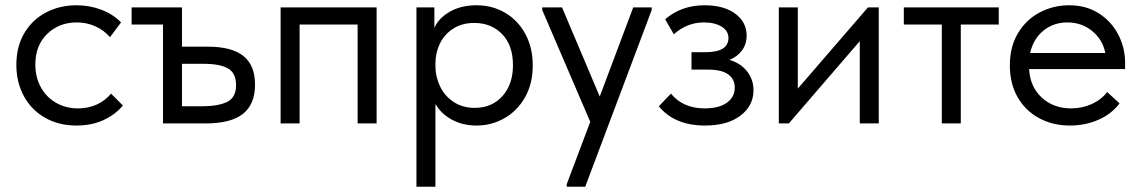

<svg xmlns="http://www.w3.org/2000/svg" viewBox="-20 -468 4316 728"><path d="M42 -222Q42 -291 72 -342Q102 -393 154 -420.5Q206 -448 270 -448Q320 -448 364.5 -431Q409 -414 439 -383L397 -327Q375 -353 342 -368Q309 -383 271 -383Q204 -383 159 -339.5Q114 -296 114 -223Q114 -175 135 -137Q156 -99 193 -78Q230 -57 276 -57Q315 -57 347.5 -72Q380 -87 401 -113L446 -68Q417 -33 372 -12.5Q327 8 270 8Q202 8 150 -22Q98 -52 70 -104.5Q42 -157 42 -222Z M598 0V-375H479V-440H670V-291H769Q858 -291 902.5 -256Q947 -221 947 -147Q947 -73 901.5 -36.5Q856 0 759 0ZM745 -65Q807 -65 841 -81.5Q875 -98 875 -145Q875 -191 844.5 -208.5Q814 -226 753 -226H670V-65Z M1116 0H1044V-440H1408V0H1336V-375H1116Z M2000 -220Q2000 -151 1971 -99.5Q1942 -48 1893 -20Q1844 8 1787 8Q1734 8 1693 -14.5Q1652 -37 1631 -74V240H1559V-440H1627V-362Q1642 -398 1684.5 -423Q1727 -448 1787 -448Q1846 -448 1894.5 -420Q1943 -392 1971.5 -340Q2000 -288 2000 -220ZM1925 -221Q1925 -296 1884 -338.5Q1843 -381 1778 -381Q1732 -381 1698.5 -359.5Q1665 -338 1648 -303Q1631 -268 1631 -227V-217Q1631 -177 1648.5 -140.5Q1666 -104 1700 -81.5Q1734 -59 1780 -59Q1845 -59 1885 -103.5Q1925 -148 1925 -221Z M2254 -102 2381 -440H2451V-430L2199 240H2129V230L2218 -6L2036 -430V-440H2111Z M2837 -126Q2837 -67 2787.5 -29.5Q2738 8 2653 8Q2538 8 2478 -65L2524 -113Q2570 -57 2652 -57Q2706 -57 2736 -78.5Q2766 -100 2766 -136Q2766 -168 2741 -186Q2716 -204 2666 -204H2602V-270H2654Q2742 -270 2742 -324Q2742 -351 2716 -367Q2690 -383 2649 -383Q2585 -383 2535 -338L2502 -395Q2564 -448 2651 -448Q2725 -448 2768 -416Q2811 -384 2811 -333Q2811 -301 2793.5 -277Q2776 -253 2746 -241Q2789 -228 2813 -197Q2837 -166 2837 -126Z M3005 -132 3271 -440H3312V0H3240V-312L2971 0H2933V-440H3005Z M3623 0H3551V-375H3407V-440H3767V-375H3623Z M4246 -206H3882Q3886 -138 3930.5 -97.5Q3975 -57 4041 -57Q4083 -57 4119.5 -73.5Q4156 -90 4178 -119L4225 -76Q4194 -35 4144 -13.5Q4094 8 4037 8Q3972 8 3920 -20Q3868 -48 3838.5 -99.5Q3809 -151 3809 -220Q3809 -291 3840 -342.5Q3871 -394 3922.5 -421Q3974 -448 4034 -448Q4099 -448 4147 -417Q4195 -386 4220.5 -336Q4246 -286 4246 -231ZM3886 -267H4171Q4161 -318 4121 -350.5Q4081 -383 4027 -383Q3975 -383 3936.5 -352Q3898 -321 3886 -267Z"/></svg>

Font: Tilda Sans
Style: Regular
Weight: 400
Designer: ParaType Ltd
Foundry: ParaType Ltd
Version: Version 1.002W